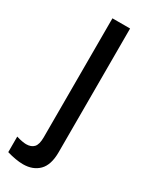

<svg xmlns="http://www.w3.org/2000/svg" viewBox="-212 -536 625 791"><g transform="rotate(30 100.5 -140.5)"><path d="M52 212Q35 212 15 208.5Q-5 205 -25 199V125Q-9 130 3 132Q15 134 22 134Q46 134 58.5 120.5Q71 107 71 73V-493H155V95Q155 156 127 184Q99 212 52 212Z"/></g></svg>

Font: Hanken Grotesk
Style: Regular
Weight: 400
Designer: Alfredo Marco Pradil
Foundry: Hanken Design Co.
Version: Version 3.013